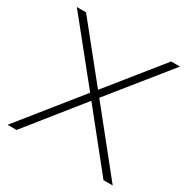

<svg xmlns="http://www.w3.org/2000/svg" viewBox="-166 -890 1022 1040"><g transform="rotate(30 345.0 -370.0)"><path d="M16 0 316.5 -374 22 -740H79.5L345.5 -409L612 -740H667L373 -375L673.5 0H616L344 -339.5L72 0Z"/></g></svg>

Font: Encode Sans Expanded ExtraLight
Style: Regular
Weight: 200
Width: 7
Designer: Multiple Designers
Foundry: Impallari Type
Version: Version 3.000; ttfautohint (v1.8.3) -l 8 -r 50 -G 200 -x 14 